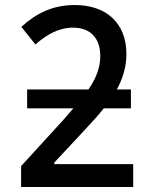

<svg xmlns="http://www.w3.org/2000/svg" viewBox="-20 -744 603 764"><path d="M64 0H510V-91H196V-97L320 -230C347 -259 372 -286 393 -313H501V-388H445C469 -433 483 -478 483 -529C483 -651 404 -724 278 -724C188 -724 123 -690 65 -637L121 -567C166 -607 215 -634 271 -634C335 -634 379 -597 379 -521C379 -474 362 -432 332 -388H88V-313H272C260 -299 247 -284 233 -268L64 -83Z"/></svg>

Font: Noto Sans Mono SemiCondensed Medium
Style: Regular
Weight: 500
Width: 4
Designer: Monotype Design Team
Foundry: Monotype Imaging Inc.
Version: Version 2.014